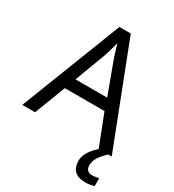

<svg xmlns="http://www.w3.org/2000/svg" viewBox="-219 -841 1077 1186"><g transform="rotate(30 319.5 -248.5)"><path d="M545 0 459 -221H176L91 0H0L279 -717H360L638 0ZM352 -517Q349 -525 342 -546Q335 -567 328.5 -589.5Q322 -612 318 -624Q313 -604 307.5 -583.5Q302 -563 296.5 -546Q291 -529 287 -517L206 -301H432ZM545 116Q545 138 557 149.5Q569 161 590 161Q607 161 618.5 158.5Q630 156 638 155V211Q624 215 610 217.5Q596 220 576 220Q523 220 498 195Q473 170 473 126Q473 97 487.5 70Q502 43 523.5 21Q545 -1 565 -15L613 0Q579 32 562 58.5Q545 85 545 116Z"/></g></svg>

Font: Noto Sans Khmer UI
Style: Regular
Weight: 400
Designer: Danh Hong and the Monotype Design Team
Foundry: Monotype Imaging Inc.
Version: Version 2.002